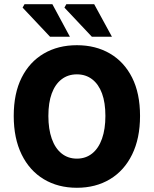

<svg xmlns="http://www.w3.org/2000/svg" viewBox="-20 -877 728 909"><path d="M344 12Q255 12 187.5 -28.5Q120 -69 82.5 -145.5Q45 -222 45 -328Q45 -435 82.5 -509.5Q120 -584 187.5 -623.5Q255 -663 344 -663Q433 -663 500.5 -623.5Q568 -584 605.5 -509.5Q643 -435 643 -328Q643 -222 605.5 -145.5Q568 -69 500.5 -28.5Q433 12 344 12ZM344 -126Q386 -126 416.5 -150.5Q447 -175 463 -220.5Q479 -266 479 -328Q479 -391 463 -434.5Q447 -478 416.5 -501.5Q386 -525 344 -525Q302 -525 271.5 -501.5Q241 -478 225 -434.5Q209 -391 209 -328Q209 -266 225 -220.5Q241 -175 271.5 -150.5Q302 -126 344 -126ZM217 -703 87 -841 96 -857H228L311 -703ZM415 -703 285 -841 294 -857H426L510 -703Z"/></svg>

Font: Source Sans 3 ExtraLight ExtraBold
Style: Regular
Weight: 800
Version: Version 3.052;hotconv 1.1.0;makeotfexe 2.6.0